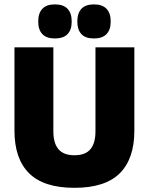

<svg xmlns="http://www.w3.org/2000/svg" viewBox="-20 -860 694 896"><path d="M327.5 16.5Q184.5 16.5 116 -51.2Q47.5 -119 47.5 -250V-639H229V-247.5Q229 -191.5 253 -163.5Q277 -135.5 327.5 -135.5Q378 -135.5 401.8 -163.5Q425.5 -191.5 425.5 -247.5V-639H607V-250Q607 -119 538.8 -51.2Q470.5 16.5 327.5 16.5ZM236 -680.5Q197 -680.5 177.8 -700.8Q158.5 -721 158.5 -757.5V-761.5Q158.5 -798.5 177.8 -819Q197 -839.5 236 -839.5Q276 -839.5 295.2 -819Q314.5 -798.5 314.5 -761.5V-757.5Q314.5 -721 295.2 -700.8Q276 -680.5 236 -680.5ZM418.5 -680.5Q379 -680.5 360 -700.8Q341 -721 341 -757.5V-761.5Q341 -798.5 360 -819Q379 -839.5 418.5 -839.5Q457.5 -839.5 477 -819Q496.5 -798.5 496.5 -761.5V-757.5Q496.5 -721 477 -700.8Q457.5 -680.5 418.5 -680.5Z"/></svg>

Font: Anek Bangla Medium ExtraBold
Style: Regular
Weight: 800
Version: Version 1.003